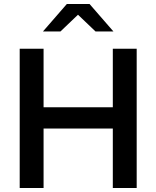

<svg xmlns="http://www.w3.org/2000/svg" viewBox="-20 -945 786 965"><path d="M79 0V-700H199V-406H547V-700H667V0H547V-299H199V0ZM460 -787 372 -871 284 -787H196L316 -925H430L550 -787Z"/></svg>

Font: Red Hat Text Medium
Style: Regular
Weight: 500
Designer: Pentagram, MCKL
Foundry: Pentagram, MCKL
Version: Version 1.023